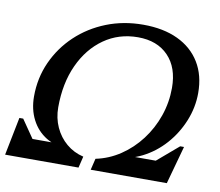

<svg xmlns="http://www.w3.org/2000/svg" viewBox="-88 -799 1023 892"><g transform="rotate(10 423.5 -353.0)"><path d="M-9.5 0 26.2 -179.4H44.2L103.1 -93.9H255.3L273.7 -78.5Q214.4 -78.5 169.7 -105.8Q125 -133.1 100.4 -181Q75.7 -229 75.7 -290.1Q75.7 -377.1 109.9 -452.8Q144.2 -528.5 204.5 -585.4Q264.9 -642.3 345.2 -674.2Q425.6 -706 518.6 -706Q614 -706 682.3 -673.6Q750.5 -641.3 787.3 -581.1Q824.2 -520.9 824.2 -437.2Q824.2 -369.7 798.1 -305.4Q772 -241.1 726.4 -189.8Q680.7 -138.5 621.2 -108.5Q561.6 -78.5 495.5 -78.5L520.6 -93.9H684.6L784.8 -179.4H802.8L753.3 0H394.2L407.2 -53.9Q469.1 -66.7 522.4 -102.3Q575.7 -137.9 615.7 -190.5Q655.6 -243 677.9 -307Q700.1 -371 700.1 -439.7Q700.1 -535.6 647.8 -589.9Q595.5 -644.3 504.5 -644.3Q414.2 -644.3 344.5 -595.3Q274.7 -546.3 235 -459.6Q195.3 -372.9 195.3 -259.4Q195.3 -209.3 214.8 -166.3Q234.3 -123.4 269 -94.1Q303.8 -64.7 349.7 -53.9L336.7 0Z"/></g></svg>

Font: Platypi Light
Style: Italic
Weight: 300
Italic angle: -13°
Designer: David Sargent
Foundry: Bolt Cutter Type
Version: Version 1.200